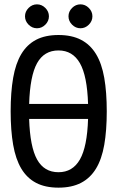

<svg xmlns="http://www.w3.org/2000/svg" viewBox="-20 -866 540 883"><path d="M150 -846Q172 -846 188.5 -829.5Q205 -813 205 -791Q205 -769 188.5 -752.5Q172 -736 150 -736Q128 -736 111.5 -752.5Q95 -769 95 -791Q95 -813 111.5 -829.5Q128 -846 150 -846ZM350 -846Q372 -846 388.5 -829.5Q405 -813 405 -791Q405 -769 388.5 -752.5Q372 -736 350 -736Q328 -736 311.5 -752.5Q295 -769 295 -791Q295 -813 311.5 -829.5Q328 -846 350 -846ZM249 -705Q310 -705 352.5 -683Q395 -661 421.5 -617.5Q448 -574 459.5 -508Q471 -442 471 -354Q471 -266 459.5 -200Q448 -134 421.5 -90.5Q395 -47 352.5 -25Q310 -3 249 -3Q188 -3 146 -25Q104 -47 78 -90.5Q52 -134 40.5 -200Q29 -266 29 -354Q29 -442 40.5 -508Q52 -574 78 -617.5Q104 -661 146 -683Q188 -705 249 -705ZM249 -634Q183 -634 150.5 -575.5Q118 -517 114 -388H385Q381 -517 347.5 -575.5Q314 -634 249 -634ZM249 -74Q314 -74 347.5 -132.5Q381 -191 385 -319H114Q118 -191 150.5 -132.5Q183 -74 249 -74Z"/></svg>

Font: D2Coding
Style: Regular
Weight: 400
Monospace: yes
Designer: Yong-Rak Park; Jeong-Hwan Yoon; Sang-Min Lee;
Foundry: NHN Corporation
Version: Version 1.3.2; Build 20180524